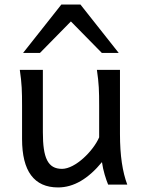

<svg xmlns="http://www.w3.org/2000/svg" viewBox="-20 -801 619 833"><path d="M532.2 0C511.7 -54.7 500.5 -125 500.5 -219.7V-498H400.4C409.2 -438.5 410.2 -406.2 410.2 -341.8V-205.1C384.3 -145.5 306.6 -68.4 249 -68.4C187 -68.4 166 -116.2 166 -227.1V-498H65.9C74.7 -439.5 75.7 -403.8 75.7 -341.8V-197.8C75.7 -58.6 127.9 12.2 231.9 12.2C300.3 12.2 363.3 -25.9 422.4 -97.7C427.2 -61 439.9 -22.5 449.2 0ZM153.3 -571.3 287.6 -708 421.9 -571.3H495.1L329.1 -781.2H246.1L80.1 -571.3Z"/></svg>

Font: Andika
Style: Regular
Weight: 400
Designer: Victor Gaultney, Annie Olsen, Julie Remington, Don Collingsworth, Eric Hays
Foundry: SIL International
Version: Version 1.000